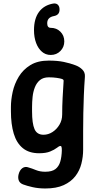

<svg xmlns="http://www.w3.org/2000/svg" viewBox="-20 -857 557 1090"><path d="M237 213Q198 213 165 205.5Q132 198 111 190Q93 183 87 168.5Q81 154 85 135Q91 109 107 97.5Q123 86 143 94Q161 99 184 108.5Q207 118 237 118Q275 118 294.5 103Q314 88 322 61Q330 34 331 -3Q331 -18 329 -23.5Q327 -29 321 -28Q316 -28 302.5 -17.5Q289 -7 265 3Q241 13 202 13Q145 13 109.5 -16Q74 -45 58 -98.5Q42 -152 42 -225V-250Q42 -290 52 -335.5Q62 -381 86.5 -421.5Q111 -462 152.5 -487.5Q194 -513 257 -513Q306 -513 342 -505.5Q378 -498 407 -487Q430 -479 447 -462.5Q464 -446 462 -421Q458 -367 456 -316Q454 -265 453 -214.5Q452 -164 452 -112.5Q452 -61 452 -7Q452 33 442 72.5Q432 112 407.5 143.5Q383 175 341.5 194Q300 213 237 213ZM227 -92Q254 -92 278 -107.5Q302 -123 317.5 -149Q333 -175 333 -207Q333 -255 335.5 -302Q338 -349 341 -395Q342 -401 339.5 -404Q337 -407 331 -409Q322 -412 302 -415Q282 -418 257 -418Q226 -418 207 -402.5Q188 -387 178 -361.5Q168 -336 165 -306.5Q162 -277 162 -250V-225Q162 -156 176 -124Q190 -92 227 -92ZM268 -545Q240 -545 218.5 -563Q197 -581 185 -613Q173 -645 173 -686Q173 -751 201.5 -789.5Q230 -828 283 -837Q300 -839 309 -829.5Q318 -820 318 -804V-802Q318 -772 287 -766Q248 -759 248 -725Q248 -699 268 -699ZM268 -699Q301 -699 323 -677Q345 -655 345 -622Q345 -590 323 -567.5Q301 -545 268 -545Q236 -545 213.5 -567.5Q191 -590 191 -622Q191 -655 213.5 -677Q236 -699 268 -699Z"/></svg>

Font: Winky Sans Medium
Style: Regular
Weight: 500
Designer: Simon Atzbach
Foundry: typofactur
Version: Version 1.205